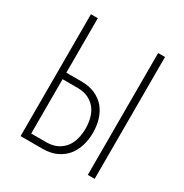

<svg xmlns="http://www.w3.org/2000/svg" viewBox="-165 -841 930 970"><g transform="rotate(30 300.0 -355.5)"><path d="M128.4 -393.1V-710.9H88.4V0H218.3Q264.6 -0.5 298.1 -16.4Q331.5 -32.2 354 -59.6Q375.5 -86.4 386.2 -121.8Q397 -157.2 397 -197.3Q397 -236.8 386.5 -272.2Q376 -307.6 354 -335Q332 -361.3 298.3 -377Q264.6 -392.6 218.3 -393.1ZM520.5 0V-710.9H480.5V0ZM128.4 -355H218.3Q254.9 -354.5 280.5 -341.3Q306.2 -328.1 322.8 -306.6Q338.9 -285.2 346.4 -256.8Q354 -228.5 354 -198.2Q354 -167 346.9 -138.4Q339.8 -109.9 323.7 -87.9Q307.1 -65.9 281.2 -52.2Q255.4 -38.6 218.3 -38.1H128.4Z"/></g></svg>

Font: Roboto Mono ExtraLight
Style: Regular
Weight: 250
Monospace: yes
Designer: Google
Version: Version 3.000